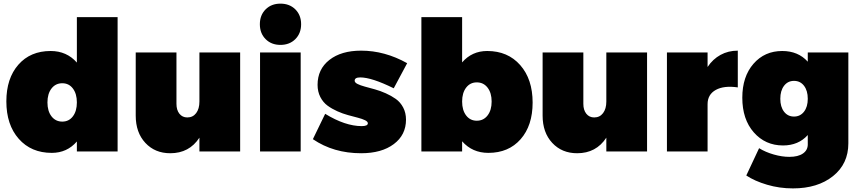

<svg xmlns="http://www.w3.org/2000/svg" viewBox="-20 -837 4761 1061"><path d="M15.1 -276.9Q15.1 -403.8 81.5 -479.5Q147.9 -555.2 259.8 -555.2Q348.6 -555.2 404.8 -491.2V-742.2H629.9V0H404.8V-55.2Q350.6 7.8 266.1 7.8Q152.3 7.8 83.7 -69.8Q15.1 -147.5 15.1 -276.9ZM324.2 -165Q360.8 -165 382.8 -194.1Q404.8 -223.1 404.8 -271Q404.8 -318.8 382.8 -347.9Q360.8 -377 324.2 -377Q287.1 -377 264.6 -347.9Q242.2 -318.8 242.2 -271Q242.2 -223.1 264.6 -194.1Q287.1 -165 324.2 -165Z M730 -198.2V-546.9H955.1V-263.2Q955.1 -229 971.4 -208.5Q987.8 -188 1015.1 -188Q1045.9 -188 1064 -211.9Q1082 -235.8 1082 -275.9V-546.9H1307.1V0H1082V-76.2Q1025.9 9.8 920.9 9.8Q836.4 9.8 783.2 -47.4Q730 -104.5 730 -198.2Z M1447.8 -620.8Q1416 -652.8 1416 -703.1Q1416 -753.4 1447.8 -785.2Q1479.5 -816.9 1529.8 -816.9Q1580.1 -816.9 1612.1 -785.2Q1644 -753.4 1644 -703.1Q1644 -652.8 1612.1 -620.8Q1580.1 -588.9 1529.8 -588.9Q1479.5 -588.9 1447.8 -620.8ZM1417 0V-546.9H1641.6V0Z M1709 -67.9 1776.9 -208Q1887.7 -140.1 1979 -140.1Q2012.7 -140.1 2012.7 -155.8Q2012.7 -165 1997.3 -172.6Q1981.9 -180.2 1957.5 -186.5Q1933.1 -192.9 1903.3 -200.9Q1873.5 -209 1844 -222.2Q1814.5 -235.4 1790 -253.2Q1765.6 -271 1750.2 -300.8Q1734.9 -330.6 1734.9 -368.2Q1734.9 -454.6 1800.3 -505.9Q1865.7 -557.1 1975.6 -557.1Q2106 -557.1 2230 -487.8L2155.8 -349.1Q2034.2 -409.2 1970.7 -409.2Q1939.9 -409.2 1939.9 -391.1Q1939.9 -380.9 1955.6 -373Q1971.2 -365.2 1996.3 -358.4Q2021.5 -351.6 2051.5 -343.3Q2081.5 -335 2111.8 -321.5Q2142.1 -308.1 2167.2 -290.3Q2192.4 -272.5 2208 -242.9Q2223.6 -213.4 2223.6 -175.8Q2223.6 -91.3 2156.2 -40.8Q2088.9 9.8 1975.6 9.8Q1823.2 9.8 1709 -67.9Z M2308.6 0V-742.2H2533.7V-492.2Q2587.9 -555.2 2672.4 -555.2Q2786.1 -555.2 2854.7 -477.3Q2923.3 -399.4 2923.3 -270Q2923.3 -143.1 2856.9 -67.6Q2790.5 7.8 2678.7 7.8Q2589.8 7.8 2533.7 -56.2V0ZM2614.7 -169.9Q2651.9 -169.9 2674.3 -199Q2696.8 -228 2696.8 -275.9Q2696.8 -323.7 2674.3 -352.8Q2651.9 -381.8 2614.7 -381.8Q2578.1 -381.8 2555.9 -352.8Q2533.7 -323.7 2533.7 -275.9Q2533.7 -228 2555.9 -199Q2578.1 -169.9 2614.7 -169.9Z M2978.5 -198.2V-546.9H3203.6V-263.2Q3203.6 -229 3220 -208.5Q3236.3 -188 3263.7 -188Q3294.4 -188 3312.5 -211.9Q3330.6 -235.8 3330.6 -275.9V-546.9H3555.7V0H3330.6V-76.2Q3274.4 9.8 3169.4 9.8Q3085 9.8 3031.7 -47.4Q2978.5 -104.5 2978.5 -198.2Z M3665.5 0V-546.9H3890.1V-466.8Q3918.9 -510.3 3961.7 -533.7Q4004.4 -557.1 4057.1 -557.1V-354Q3981 -365.2 3935.5 -340.1Q3890.1 -314.9 3890.1 -261.2V0Z M4082 -296.9Q4082 -413.6 4143.6 -484.4Q4205.1 -555.2 4302.7 -555.2Q4390.6 -555.2 4443.8 -496.1V-546.9H4668V-44.9Q4668 68.4 4583.3 136.2Q4498.5 204.1 4361.8 204.1Q4287.1 204.1 4218.8 183.8Q4150.4 163.6 4104 132.8L4174.8 -18.1Q4210.4 3.9 4255.9 16.8Q4301.3 29.8 4341.8 29.8Q4390.6 29.8 4417.2 11.2Q4443.8 -7.3 4443.8 -39.1V-90.8Q4392.1 -33.2 4307.1 -33.2Q4209 -33.2 4145.5 -105.5Q4082 -177.7 4082 -296.9ZM4292 -291Q4292 -246.6 4312.7 -219.7Q4333.5 -192.9 4367.7 -192.9Q4401.9 -192.9 4422.9 -219.7Q4443.8 -246.6 4443.8 -291Q4443.8 -335.9 4423.1 -363Q4402.3 -390.1 4367.7 -390.1Q4333.5 -390.1 4312.7 -363Q4292 -335.9 4292 -291Z"/></svg>

Font: Trueno Black
Style: Regular
Weight: 900
Designer: Julieta Ulanovsky
Foundry: Julieta Ulanovsky
Version: Version 3.001b | FøM Fix